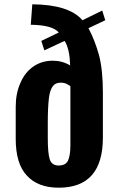

<svg xmlns="http://www.w3.org/2000/svg" viewBox="-20 -859 549 892"><path d="M105 -43C70 -80 53 -137 53 -214V-362C53 -404 60 -441 75 -474C89 -507 109 -532 135 -550C161 -568 191 -577 225 -577C254 -577 281 -570 306 -555C305 -580 303 -603 298 -624C293 -644 287 -659 280 -669L186 -625L172 -669L253 -708C234 -731 191 -743 123 -744L130 -839C243 -838 321 -814 363 -765L455 -810L469 -765L391 -728C411 -691 427 -649 440 -603C452 -557 458 -499 458 -429V-220C458 -65 390 13 253 13C188 13 139 -6 105 -43ZM296 -113C303 -128 307 -152 307 -183V-367V-459C305 -460 300 -463 292 -468C283 -473 273 -475 262 -475C245 -475 233 -469 225 -458C216 -446 210 -427 207 -401C204 -375 202 -337 202 -288V-219C202 -171 205 -138 211 -119C217 -100 231 -90 253 -90C274 -90 289 -98 296 -113Z"/></svg>

Font: Oswald SemiBold
Style: Regular
Weight: 400
Version: Version